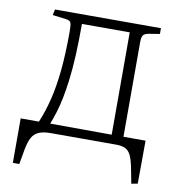

<svg xmlns="http://www.w3.org/2000/svg" viewBox="-75 -571 735 787"><g transform="rotate(10 292.5 -177.5)"><path d="M523 147 512 90Q505 52 496 33Q487 14 472.5 7Q458 0 434 0H162Q130 0 111.5 8.5Q93 17 83.5 35Q74 53 68 84L57 147H30V-38H106Q126 -86 139 -139Q152 -192 159 -261Q166 -330 166 -424Q166 -450 162.5 -459.5Q159 -469 142 -471L86 -478L91 -502H532V-478L489 -471Q470 -468 464 -460Q458 -452 458 -429V-37H550L549 142ZM153 -38 409 -37V-463H210Q210 -431 209.5 -398.5Q209 -366 207.5 -334.5Q206 -303 203.5 -274.5Q201 -246 198 -223Q193 -185 186.5 -152Q180 -119 171.5 -91.5Q163 -64 153 -38Z"/></g></svg>

Font: Literata ExtraLight
Style: Regular
Weight: 250
Designer: Latin by Veronika Burian and Jose Scaglione. Greek by Irene Vlachou. Cyrillic by Vera Evstafieva.
Foundry: TypeTogether
Version: Version 3.103;gftools[0.9.29]